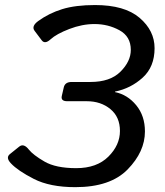

<svg xmlns="http://www.w3.org/2000/svg" viewBox="-20 -735 661 769"><path d="M23.9 -80.6Q2 -103.5 19.5 -117.7L57.1 -147.9Q75.2 -162.1 95.7 -135.7Q112.8 -114.3 158.2 -87.9Q203.6 -61.5 285.2 -61.5Q367.7 -61.5 414.1 -107.7Q460.4 -153.8 460.4 -210.4Q460.4 -266.6 422.1 -298.1Q383.8 -329.6 327.6 -329.6H249.5Q222.7 -329.6 227.5 -350.6L235.4 -384.8Q240.2 -406.7 267.1 -406.7H342.3Q421.4 -406.7 462.6 -448Q503.9 -489.3 503.9 -535.2Q503.9 -588.9 458.5 -613.8Q413.1 -638.7 358.4 -638.7Q309.1 -638.7 257.6 -618.9Q206.1 -599.1 182.6 -577.6Q159.7 -556.6 147 -573.7L118.7 -611.3Q104.5 -629.9 133.3 -650.9Q176.3 -682.1 229.5 -698.5Q282.7 -714.8 360.8 -714.8Q479 -714.8 539.1 -663.6Q599.1 -612.3 599.1 -542Q599.1 -467.3 551.5 -424.1Q503.9 -380.9 440.9 -368.2L440.4 -366.2Q490.7 -356 525.6 -313.5Q560.5 -271 560.5 -208.5Q560.5 -127.4 491.2 -56.4Q421.9 14.6 281.7 14.6Q180.2 14.6 115.7 -18.3Q51.3 -51.3 23.9 -80.6Z"/></svg>

Font: Istok
Style: Italic
Weight: 500
Italic angle: -13°
Designer: Andrey V. Panov
Foundry: Andrey V. Panov
Version: Version 1.0.3